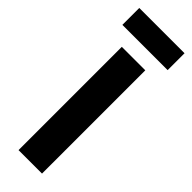

<svg xmlns="http://www.w3.org/2000/svg" viewBox="-240 -712 723 723"><g transform="rotate(45 121.5 -350.0)"><path d="M59 0V-550H184V0ZM2 -700H243V-610H2Z"/></g></svg>

Font: Mohave Light
Style: Bold
Weight: 700
Version: Version 2.003